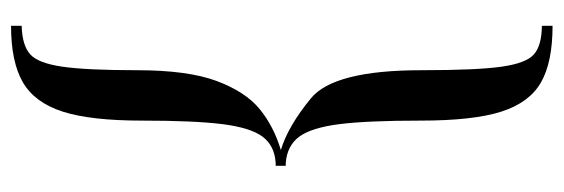

<svg xmlns="http://www.w3.org/2000/svg" viewBox="-353 -469 1010 344"><g transform="rotate(-90 152.0 -297.0)"><path d="M55.2 -298.8Q97.7 -286.1 147.9 -244.9Q198.2 -203.6 198.2 -46.9Q198.2 53.2 204.6 97.2Q210.9 141.1 226.8 154.8Q242.7 168.5 277.8 168.9V188Q212.4 188 176.3 167.2Q140.1 146.5 124 96.2Q107.9 45.9 107.9 -48.8Q107.9 -143.6 101.6 -193.8Q95.2 -244.1 79.1 -265.9Q63 -287.6 32.2 -290H26.9V-308.1H32.2Q63 -310.1 79.1 -331.5Q95.2 -353 101.6 -403.6Q107.9 -454.1 107.9 -546.9Q107.9 -639.6 124 -689.7Q140.1 -739.7 176.5 -761Q212.9 -782.2 277.8 -782.2V-763.2Q242.7 -762.2 226.8 -748Q210.9 -733.9 204.6 -690.7Q198.2 -647.5 198.2 -556.6Q198.2 -465.8 179 -414.1Q159.7 -362.3 128.7 -336.9Q97.7 -311.5 55.2 -298.8Z"/></g></svg>

Font: PlayfairDisplay-Regular
Style: Regular
Weight: 400
Designer: Claus Eggers Sørensen
Foundry: Claus Eggers Sørensen
Version: Version 1.002;PS 001.002;hotconv 1.0.70;makeotf.lib2.5.58329